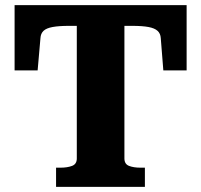

<svg xmlns="http://www.w3.org/2000/svg" viewBox="-20 -730 786 750"><path d="M280 -111V-629H250Q210 -629 185.5 -624.5Q161 -620 150 -609.5Q139 -599 138 -581L127 -455H37V-710H709V-455H618L608 -581Q607 -599 595.5 -609.5Q584 -620 560 -624.5Q536 -629 496 -629H466V-111Q466 -89 484 -82Q502 -75 529 -75H546V0H199V-75H216Q243 -75 261.5 -82Q280 -89 280 -111Z"/></svg>

Font: Roboto Serif
Style: Bold
Weight: 700
Designer: Greg Gazdowicz
Foundry: Commercial Type
Version: Version 1.008